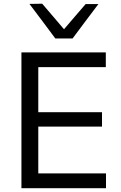

<svg xmlns="http://www.w3.org/2000/svg" viewBox="-20 -988 634 1008"><path d="M92.5 0V-713H535.5V-635.5H181V-399H515.5V-323.5H181V-77.5H536.5V0ZM270.5 -786Q236.5 -832 202.5 -877.2Q168.5 -922.5 134.5 -967.5L201.5 -968.5Q230 -935 258.5 -902Q287 -868.5 316 -834.5Q344.5 -868 372.8 -900.8Q401 -933.5 429.5 -966.5H496.5Q463 -922 429 -877Q395 -832 361 -786Z"/></svg>

Font: Heraclito
Style: Regular
Weight: 400
Designer: Kostas Bartsokas (font) & Cristiano Sobral (main changes)
Foundry: Kostas Bartsokas (font) & Cristiano Sobral (main changes)
Version: Version 1.00;July 8, 2020;FontCreator 13.0.0.2655 64-bit